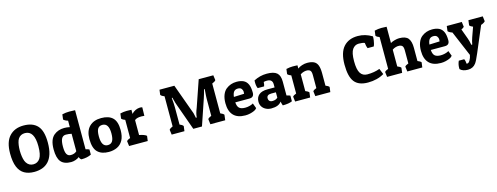

<svg xmlns="http://www.w3.org/2000/svg" viewBox="-20 -1681 7375 2847"><g transform="rotate(-15 3667.5 -257.5)"><path d="M612.3 -362.3Q612.3 -258.3 589.4 -187.5Q566.4 -116.7 525.1 -73.7Q483.9 -30.8 428.5 -11.7Q373 7.3 308.1 7.3Q218.8 7.3 156.5 -28.1Q94.2 -63.5 61.8 -141.6Q29.3 -219.7 29.3 -348.1Q29.3 -525.9 109.6 -612.5Q189.9 -699.2 328.1 -699.2Q469.7 -699.2 541 -620.4Q612.3 -541.5 612.3 -362.3ZM462.9 -345.2Q462.9 -585 318.8 -585Q251.5 -585 215.8 -533.2Q201.2 -511.7 192.4 -475.3Q183.6 -439 180.7 -395Q177.7 -351.1 181.2 -306.9Q184.6 -262.7 193.6 -225.1Q202.6 -187.5 217.8 -164.1Q255.9 -105 322.3 -105Q388.7 -105 425.8 -160.4Q462.9 -215.8 462.9 -345.2Z M918.5 -632.8 928.2 -710Q985.4 -723.1 1037.6 -723.1Q1089.4 -723.1 1126.5 -720.2V-120.1Q1157.2 -114.7 1181.6 -103V-23.9Q1121.1 7.8 1029.3 7.8Q1019.5 2.9 1010 -10Q1000.5 -22.9 999.5 -35.2Q977.5 -17.1 942.4 -4.6Q907.2 7.8 873.5 7.8Q765.6 7.8 717 -50.5Q668.5 -108.9 668.5 -242.2Q668.5 -393.1 742.7 -454.1Q808.1 -507.8 902.3 -507.8Q943.4 -507.8 986.3 -498V-597.2Q940.9 -609.4 918.5 -632.8ZM894.5 -94.2Q952.1 -94.2 986.3 -127.9V-396Q944.3 -405.8 899.4 -405.8Q853.5 -405.8 833 -365.7Q812.5 -325.7 812.5 -244.6Q812.5 -164.1 832.5 -129.2Q852.5 -94.2 894.5 -94.2Z M1703.1 -262.2Q1703.1 -164.6 1669.9 -105.2Q1636.7 -45.9 1579.8 -19.3Q1522.9 7.3 1451.7 7.3Q1340.3 7.3 1280.5 -52Q1220.7 -111.3 1220.7 -251.5Q1220.7 -377.4 1286.9 -442.6Q1353 -507.8 1467.8 -507.8Q1585 -507.8 1644 -450.2Q1703.1 -392.6 1703.1 -262.2ZM1366.2 -253.9Q1366.2 -94.2 1462.4 -94.2Q1511.2 -94.2 1534.7 -130.6Q1558.1 -167 1558.1 -250Q1558.1 -405.8 1460 -405.8Q1412.1 -405.8 1389.2 -371.3Q1366.2 -336.9 1366.2 -253.9Z M2052.7 -377Q1977.5 -377 1947.8 -348.1V-119.1Q2029.8 -103.5 2059.1 -77.1L2048.8 0H1762.7L1752.9 -77.1Q1766.6 -96.2 1808.1 -110.8V-389.2Q1772.5 -400.9 1752.9 -422.9L1762.7 -500Q1816.4 -512.2 1861.8 -512.2Q1883.8 -512.2 1902.1 -511.5Q1920.4 -510.7 1935.1 -509.8V-446.8Q1958 -474.1 1994.1 -491.7Q2024.4 -505.9 2054.7 -508.3Q2085 -510.7 2100.1 -503.9L2097.2 -374Q2077.6 -377 2052.7 -377Z M3055.2 -117.2V-377Q3055.2 -417 3062.5 -501L3064.5 -524.9L3054.2 -525.9Q3043 -483.4 3032.7 -449.7Q3022.5 -416 3014.2 -391.1L2881.3 0H2748.5L2608.4 -391.1Q2599.1 -413.6 2590.6 -441.7Q2582 -469.7 2574.2 -502.9L2568.4 -525.9L2558.1 -524.9Q2563 -480.5 2565.2 -443.6Q2567.4 -406.7 2567.4 -377V-113.8Q2604.5 -100.1 2622.1 -77.1L2612.3 0H2416.5L2406.2 -77.1Q2424.8 -100.1 2461.4 -113.8V-576.2Q2420.4 -590.8 2404.3 -612.8L2414.1 -689.9H2642.1L2788.1 -287.1Q2802.2 -254.4 2811.3 -223.9Q2820.3 -193.4 2824.2 -166L2827.1 -148.9H2841.3Q2844.7 -209.5 2877.4 -287.1L3016.1 -689.9H3240.2L3250.5 -612.8Q3234.4 -590.8 3193.4 -576.2V-118.2Q3232.4 -102.5 3248.5 -83L3238.3 0H3010.3L3000.5 -82Q3015.6 -101.6 3055.2 -117.2Z M3547.4 7.8Q3427.2 7.8 3366.7 -56.2Q3306.2 -120.1 3306.2 -242.2Q3306.2 -315.9 3327.1 -369.4Q3348.1 -422.9 3384.3 -452.1Q3454.1 -507.8 3547.4 -507.8Q3609.4 -507.8 3652.1 -487.5Q3694.8 -467.3 3717 -419.7Q3739.3 -372.1 3739.3 -290Q3739.3 -217.8 3668 -217.8H3451.2Q3455.1 -154.8 3483.6 -128.9Q3512.2 -103 3574.2 -103Q3607.9 -103 3638.9 -111.1Q3669.9 -119.1 3684.1 -127L3698.2 -134.8L3728 -55.2Q3722.7 -48.8 3710.9 -37.6Q3703.1 -30.3 3679.2 -19.5Q3655.3 -8.8 3620.8 -0.5Q3586.4 7.8 3547.4 7.8ZM3452.1 -300.8 3610.4 -307.1Q3612.3 -319.3 3612.3 -340.8Q3612.3 -360.8 3596.2 -383.3Q3580.1 -405.8 3540.5 -405.8Q3501 -405.8 3480 -381.8Q3459 -357.9 3452.1 -300.8Z M3810.1 -425.8Q3810.1 -433.6 3810.3 -441.7Q3810.5 -449.7 3811 -458Q3904.3 -507.8 4011.2 -507.8Q4118.2 -507.8 4164.6 -467.3Q4210.9 -426.8 4210.9 -333V-120.1Q4245.6 -112.8 4266.1 -103V-16.1Q4216.3 7.8 4120.1 7.8Q4109.9 -19 4103 -55.2Q4060.1 7.8 3947.3 7.8Q3902.8 7.8 3866 -9.8Q3829.1 -27.3 3807.1 -59.8Q3785.2 -92.3 3785.2 -137.2Q3785.2 -204.1 3829.6 -242.4Q3874 -280.8 3961.9 -280.8H4071.3V-329.1Q4071.3 -407.2 3988.3 -407.2Q3956.1 -407.2 3937 -400.9Q3934.6 -358.4 3925.3 -335.9H3827.1Q3810.1 -371.6 3810.1 -425.8ZM3990.2 -94.2Q4041.5 -94.2 4071.3 -124V-206.1H4001Q3929.2 -206.1 3929.2 -150.9Q3929.2 -126 3944.6 -110.1Q3960 -94.2 3990.2 -94.2Z M4301.8 -422.9 4311.5 -500Q4365.2 -512.2 4410.6 -512.2Q4432.6 -512.2 4450.9 -511.5Q4469.2 -510.7 4483.9 -509.8V-460Q4508.8 -481 4550.3 -494.4Q4591.8 -507.8 4629.9 -507.8Q4695.3 -507.8 4733.9 -488Q4772.5 -468.3 4789.6 -423.3Q4806.6 -378.4 4806.6 -303.2V-110.8Q4845.7 -96.2 4861.8 -77.1L4851.6 0H4621.6L4611.8 -77.1Q4625.5 -96.2 4667 -110.8V-309.1Q4667 -363.3 4649.4 -381.3Q4635.7 -396 4609.9 -399.2Q4584 -402.3 4553.7 -394.5Q4523.4 -386.7 4496.6 -368.2V-110.8Q4535.6 -96.2 4551.8 -77.1L4542 0H4311.5L4301.8 -77.1Q4315.4 -96.2 4356.9 -110.8V-389.2Q4321.3 -400.9 4301.8 -422.9Z M5534.2 -571.8Q5504.4 -585 5444.3 -585Q5384.3 -585 5347.2 -533.2Q5310.1 -481.4 5310.1 -351.1Q5310.1 -221.2 5345.7 -166.5Q5381.3 -111.8 5451.2 -111.8Q5558.1 -111.8 5643.1 -144L5679.2 -55.2Q5573.2 7.8 5430.2 7.8Q5287.1 7.8 5223.6 -73.2Q5160.2 -153.3 5160.2 -337.9Q5160.2 -522 5238.8 -610.1Q5317.4 -698.2 5459 -698.2Q5573.2 -698.2 5676.3 -634.8V-612.3Q5676.3 -601.1 5673.1 -577.9Q5669.9 -554.7 5663.8 -529.5Q5657.7 -504.4 5648.9 -486.8H5554.2Q5540 -514.6 5534.2 -571.8Z M5713.9 -632.8 5723.6 -710Q5780.3 -723.1 5828.1 -723.1Q5876 -723.1 5908.7 -720.2V-470.2Q5933.1 -485.8 5972.9 -496.8Q6012.7 -507.8 6043.9 -507.8Q6143.1 -507.8 6180.9 -460Q6218.8 -412.1 6218.8 -314V-110.8Q6257.8 -96.2 6273.9 -77.1L6263.7 0H6033.7L6023.9 -77.1Q6037.6 -96.2 6079.1 -110.8V-309.1Q6079.1 -363.3 6061.5 -381.3Q6047.9 -396 6021.2 -399.2Q5994.6 -402.3 5964.4 -394.5Q5934.1 -386.7 5908.7 -368.2V-110.8Q5947.8 -96.2 5963.9 -77.1L5954.1 0H5723.6L5713.9 -77.1Q5727.5 -96.2 5769 -110.8V-599.1Q5733.4 -610.8 5713.9 -632.8Z M6548.8 7.8Q6428.7 7.8 6368.2 -56.2Q6307.6 -120.1 6307.6 -242.2Q6307.6 -315.9 6328.6 -369.4Q6349.6 -422.9 6385.7 -452.1Q6455.6 -507.8 6548.8 -507.8Q6610.8 -507.8 6653.6 -487.5Q6696.3 -467.3 6718.5 -419.7Q6740.7 -372.1 6740.7 -290Q6740.7 -217.8 6669.4 -217.8H6452.6Q6456.5 -154.8 6485.1 -128.9Q6513.7 -103 6575.7 -103Q6609.4 -103 6640.4 -111.1Q6671.4 -119.1 6685.5 -127L6699.7 -134.8L6729.5 -55.2Q6724.1 -48.8 6712.4 -37.6Q6704.6 -30.3 6680.7 -19.5Q6656.7 -8.8 6622.3 -0.5Q6587.9 7.8 6548.8 7.8ZM6453.6 -300.8 6611.8 -307.1Q6613.8 -319.3 6613.8 -340.8Q6613.8 -360.8 6597.7 -383.3Q6581.5 -405.8 6542 -405.8Q6502.4 -405.8 6481.4 -381.8Q6460.4 -357.9 6453.6 -300.8Z M6912.6 116.2H6926.8Q6944.8 116.2 6965.3 82.5Q6985.8 48.8 6993.7 2.9L6829.6 -384.8Q6780.8 -400.9 6763.7 -422.9L6773.4 -500H7003.9L7013.7 -422.9Q7000 -407.2 6969.7 -394L7024.9 -243.2Q7042.5 -195.3 7049.8 -149.9L7052.7 -136.2H7066.9Q7075.2 -186.5 7094.7 -241.2L7147.5 -389.2Q7111.3 -402.8 7095.7 -422.9L7105.5 -500H7325.7L7335.4 -422.9Q7317.4 -399.9 7269.5 -383.8L7104.5 5.9Q7057.6 117.7 7032.7 148.9Q6988.8 208 6910.2 208Q6831.5 208 6790.5 167Q6790 162.1 6789.8 157Q6789.6 151.9 6789.6 147Q6789.6 92.8 6812.5 43H6895.5Q6910.2 69.3 6912.6 116.2Z"/></g></svg>

Font: Odor Mean Chey
Style: Regular
Weight: 400
Designer: Danh Hong
Version: Version 8.002; ttfautohint (v1.8.3)